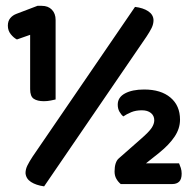

<svg xmlns="http://www.w3.org/2000/svg" viewBox="-20 -639 672 665"><path d="M84.4 -330.2V-518.4L38.6 -502.3Q27.6 -507.8 17.4 -520.4Q7.2 -532.9 7.2 -550Q7.2 -566.1 15.5 -576.1Q23.8 -586.2 37.3 -591.2L109.8 -618.8H124.8Q146.9 -618.8 159.7 -605.4Q172.6 -592 172.6 -569.9V-294.5Q166.6 -293 155.4 -290.8Q144.2 -288.5 131.9 -288.5Q109.5 -288.5 97 -296.8Q84.4 -305.1 84.4 -330.2ZM479.1 -329Q537.4 -329 570.4 -301.1Q603.5 -273.2 603.5 -224.7Q603.5 -193.7 584.7 -165.7Q565.9 -137.7 532 -110.3L485.6 -73.3H600.2Q603.2 -66.8 606.2 -57.4Q609.2 -48 609.2 -37.7Q609.2 -18.6 600.7 -10Q592.1 -1.5 576.4 -1.5H398.2Q389.1 -9 383 -19.7Q376.8 -30.4 376.8 -44.9Q376.8 -61.2 380.5 -72.7Q384.3 -84.3 391.3 -90.3L467.6 -157.4Q496.2 -182.2 505.3 -196.1Q514.3 -210 514.3 -222.4Q514.3 -238.3 502.6 -247.7Q491 -257 471.5 -257Q450.2 -257 434.5 -250.4Q418.8 -243.8 407.1 -235.8Q399.3 -242.1 393.6 -252.4Q387.8 -262.7 387.8 -276.7Q387.8 -302 413 -315.5Q438.2 -329 479.1 -329ZM92.8 -96.4 447.6 -615.1Q475.8 -611.8 493.4 -600.1Q511 -588.4 511.7 -569.4Q511.7 -555.6 505.2 -542.2Q498.6 -528.9 487.6 -512.4L132.8 6.5Q104.6 2.5 87.3 -8.8Q70 -20.1 68.4 -39.2Q68.4 -53 75.1 -66.3Q81.8 -79.6 92.8 -96.4Z"/></svg>

Font: Baloo Bhaijaan 2
Style: Regular
Weight: 400
Designer: Sanskriti Dholi, Noopur Datye and Ek Type
Foundry: Ek Type
Version: Version 1.701